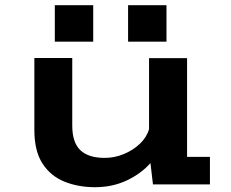

<svg xmlns="http://www.w3.org/2000/svg" viewBox="-20 -730 915 760"><path d="M356.5 11Q289 11 234.5 -11.2Q180 -33.5 148 -83Q116 -132.5 116 -215.5V-500.5H266V-233Q266 -166 298 -135.5Q330 -105 394.5 -105Q433.5 -105 470.2 -120.2Q507 -135.5 534 -161.2Q561 -187 570 -219V-500H720.5V-109H811V0H585.5L575.5 -84.5Q538.5 -42.5 481.8 -15.8Q425 11 356.5 11ZM197 -709.5H349V-565H197ZM487 -709.5H639V-565H487Z"/></svg>

Font: Trispace SemiExpanded SemiBold
Style: Regular
Weight: 600
Width: 6
Designer: Tyler Finck
Foundry: Etcetera Type Company
Version: Version 1.210; ttfautohint (v1.8.3)